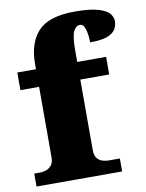

<svg xmlns="http://www.w3.org/2000/svg" viewBox="-86 -829 676 890"><g transform="rotate(-10 252.0 -384.0)"><path d="M13 0V-61H42Q51 -61 66 -65Q81 -69 93 -82Q105 -95 105 -121V-453H17V-536H105V-563Q105 -659 155 -713.5Q205 -768 328 -768Q402 -768 440 -756Q478 -744 491 -727Q504 -710 504 -693Q504 -673 494 -655Q484 -637 456 -626Q428 -615 374 -615Q374 -629 371.5 -649.5Q369 -670 362 -686.5Q355 -703 341 -703Q322 -703 310.5 -679.5Q299 -656 299 -588V-536H435V-453H299V-121Q299 -95 310 -82Q321 -69 336 -65Q351 -61 362 -61H416V0Z"/></g></svg>

Font: Noto Serif Telugu Black
Style: Regular
Weight: 900
Designer: Jelle Bosma - Monotype Design Team
Foundry: Monotype Imaging Inc.
Version: Version 2.005; ttfautohint (v1.8.4.7-5d5b)